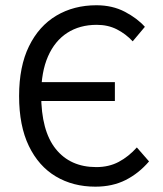

<svg xmlns="http://www.w3.org/2000/svg" viewBox="-20 -688 611 720"><path d="M337.6 12Q253.8 12 189.3 -26.4Q124.8 -64.8 88.2 -140.6Q51.6 -216.3 51.6 -327.6Q51.6 -438.9 88.8 -514.7Q125.9 -590.5 191.4 -629.4Q256.9 -668.3 341.6 -668.3Q401.5 -668.3 448.3 -643.8Q495 -619.2 523.3 -587.4L477.6 -533Q451.7 -560.9 418.3 -577.9Q384.9 -594.9 343 -594.9Q278.9 -594.9 232.1 -564.7Q185.4 -534.5 159.9 -476.3Q134.4 -418 134.4 -333.6Q134.4 -197.6 189 -129.5Q243.6 -61.4 341 -61.4Q388.5 -61.4 425.3 -81Q462.1 -100.5 493.2 -135.1L538.9 -82.7Q500.5 -37.9 451.1 -12.9Q401.8 12 337.6 12ZM92.2 -309.3V-380H410.8V-309.3Z"/></svg>

Font: Source Sans 3 Variable
Style: Regular
Weight: 200
Designer: Paul D. Hunt
Foundry: Adobe Systems Incorporated
Version: Version 3.026